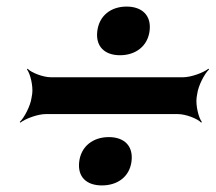

<svg xmlns="http://www.w3.org/2000/svg" viewBox="-20 -626 656 584"><path d="M578 -329 580 -341C583 -365 602 -402 616 -415L614 -417C599 -405 561 -391 537 -391H135C111 -391 75 -405 64 -417L62 -415C72 -402 81 -365 78 -341L76 -329C73 -305 54 -268 40 -255L42 -253C57 -265 95 -279 119 -279H521C545 -279 581 -265 592 -253L594 -255C584 -268 575 -305 578 -329ZM345 -458C392 -458 429 -485 435 -532C441 -579 412 -606 365 -606C318 -606 282 -579 276 -532C270 -485 298 -458 345 -458ZM290 -62C337 -62 374 -88 380 -135C386 -182 358 -209 311 -209C264 -209 227 -182 221 -135C215 -88 243 -62 290 -62Z"/></svg>

Font: Asimov
Style: EdgeIt
Weight: 500
Designer: Google
Version: Version 2.000980: 2014